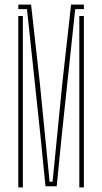

<svg xmlns="http://www.w3.org/2000/svg" viewBox="-20 -820 447 840"><path d="M179 -5 157 -226 98 -780H60V-800H116L154 -459L197 -25H210L253 -459L291 -800H347V-780H309L250 -226L228 -5ZM60 0V-750H80V-228V0ZM327 0V-223V-750H347V0Z"/></svg>

Font: Big Shoulders Stencil Thin
Style: Regular
Weight: 100
Designer: Patric King
Foundry: XO Type Co
Version: Version 2.001